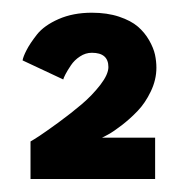

<svg xmlns="http://www.w3.org/2000/svg" viewBox="-20 -692 286 302"><path d="M124.5 -609Q114.5 -609 105.8 -603.2Q97 -597.5 91.5 -589.2Q86 -581 83 -575.2Q80 -569.5 79.5 -567L15.5 -597Q16.5 -603 21.8 -613.2Q27 -623.5 38.2 -637.8Q49.5 -652 72.2 -662Q95 -672 124.5 -672Q148.5 -672 167.2 -665.8Q186 -659.5 196.8 -650.2Q207.5 -641 214.5 -628.8Q221.5 -616.5 223.8 -606Q226 -595.5 226 -585.5Q226 -566.5 217.2 -548.2Q208.5 -530 196.5 -517.5Q184.5 -505 171.5 -495Q158.5 -485 150.2 -480.5Q142 -476 140.5 -475.5H224V-410.5H28V-469.5Q32.5 -472 42 -478.2Q51.5 -484.5 71.8 -499.2Q92 -514 108.5 -528Q125 -542 137.8 -558.5Q150.5 -575 150.5 -586.5Q150.5 -609 124.5 -609Z"/></svg>

Font: League Spartan Black
Style: Regular
Weight: 900
Foundry: The League of Moveable Type
Version: Version 2.002